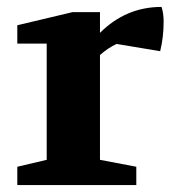

<svg xmlns="http://www.w3.org/2000/svg" viewBox="-20 -535 507 555"><path d="M30 0V-53L115 -73V-409H30V-462L190 -500H269V-440Q344 -515 447 -515Q453 -496 453 -473Q453 -427 443 -387L317 -408Q293 -397 269 -376V-73L374 -53V0Z"/></svg>

Font: Volkhov
Style: Bold
Weight: 700
Designer: Cyreal (www.cyreal.org)
Foundry: Cyreal (www.cyreal.org)
Version: Version 1.010